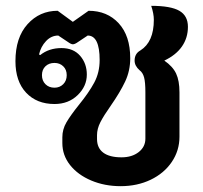

<svg xmlns="http://www.w3.org/2000/svg" viewBox="-20 -630 698 659"><path d="M194 -139V-159Q194 -186 208 -210Q222 -234 250 -269Q285 -312 303.5 -346.5Q322 -381 322 -424Q322 -508 281 -508L248 -486Q237 -478 230 -478Q224 -478 213 -486L180 -508Q156 -508 138 -489Q120 -470 114 -443L118 -441Q148 -465 191 -465Q232 -465 255 -438.5Q278 -412 278 -374Q278 -334 246.5 -303.5Q215 -273 167 -273Q106 -273 69.5 -312Q33 -351 33 -420Q33 -501 74.5 -547Q116 -593 178 -593L230 -555L284 -593Q348 -593 387.5 -550Q427 -507 427 -430Q427 -387 409.5 -350Q392 -313 360 -267Q336 -233 324.5 -210.5Q313 -188 313 -166V-153Q313 -122 334.5 -106Q356 -90 397 -90Q433 -90 456 -108Q479 -126 479 -154V-313Q479 -348 474.5 -364.5Q470 -381 459 -389Q442 -404 442 -422Q442 -446 462 -457Q508 -486 508 -562Q508 -583 499 -610Q566 -610 595.5 -593Q625 -576 625 -538Q625 -500 604.5 -470.5Q584 -441 544 -422Q573 -402 584.5 -377.5Q596 -353 596 -313V-161Q596 -113 569.5 -74Q543 -35 497 -13Q451 9 394 9Q339 9 293 -10.5Q247 -30 220.5 -63.5Q194 -97 194 -139ZM209 -372Q209 -391 197 -402.5Q185 -414 167 -414Q148 -414 136 -402.5Q124 -391 124 -372Q124 -353 136 -341Q148 -329 167 -329Q185 -329 197 -341Q209 -353 209 -372Z"/></svg>

Font: K2D
Style: Bold
Weight: 700
Designer: Katatrad Aksorn Co.,Ltd.
Foundry: Cadson Demak Co.,Ltd.
Version: Version 1.000; ttfautohint (v1.6)